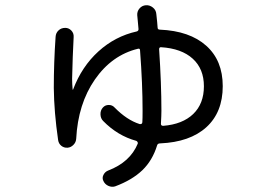

<svg xmlns="http://www.w3.org/2000/svg" viewBox="-20 -649 1040 737"><path d="M597.7 -467.8Q590.8 -467.8 590.8 -460Q599.6 -328.1 599.6 -223.6Q599.6 -206.1 597.7 -173.8Q597.7 -166 606.4 -166Q680.7 -171.9 721.7 -211.4Q762.7 -251 762.7 -317.9Q762.7 -384.8 719.7 -423.8Q676.8 -462.9 597.7 -467.8ZM239.3 -82Q225.6 -81.1 215.3 -89.4Q205.1 -97.7 203.1 -111.3Q187.5 -218.8 186.5 -311.5Q186.5 -408.2 193.4 -507.8Q194.3 -522.5 204.6 -532.2Q214.8 -542 230.5 -542Q244.1 -542 253.9 -531.7Q263.7 -521.5 262.7 -506.8Q258.8 -433.6 256.8 -346.7Q256.8 -328.1 258.8 -305.7Q258.8 -304.7 259.8 -304.7L260.7 -305.7Q293.9 -393.6 357.9 -451.7Q421.9 -509.8 504.9 -528.3Q511.7 -530.3 511.7 -537.1Q510.7 -545.9 509.3 -564Q507.8 -582 506.8 -590.8Q505.9 -605.5 515.6 -616.7Q525.4 -627.9 540 -628.9Q554.7 -629.9 566.9 -620.1Q579.1 -610.4 580.1 -594.7Q584 -560.5 585 -543Q585 -535.2 593.8 -535.2Q708 -530.3 771.5 -473.6Q835 -417 835 -318.4Q835 -217.8 772 -160.6Q709 -103.5 594.7 -98.6Q585 -98.6 583 -90.8Q565.4 -33.2 526.4 4.4Q487.3 42 421.9 66.4Q409.2 70.3 396 64.5Q382.8 58.6 377 45.9Q371.1 34.2 377 22.5Q382.8 10.7 394.5 5.9Q479.5 -26.4 508.8 -97.7Q509.8 -100.6 507.8 -104Q505.9 -107.4 502.9 -108.4Q431.6 -127.9 376 -184.6Q366.2 -194.3 365.7 -210Q365.2 -225.6 375 -236.3Q383.8 -246.1 397.5 -246.1Q411.1 -246.1 419.9 -236.3Q466.8 -188.5 515.6 -172.9Q525.4 -170.9 526.4 -179.7Q527.3 -193.4 527.3 -223.6Q527.3 -327.1 517.6 -455.1Q517.6 -463.9 509.8 -461.9Q409.2 -437.5 344.2 -343.8Q279.3 -250 272.5 -116.2Q271.5 -102.5 261.7 -92.8Q252 -83 239.3 -82Z"/></svg>

Font: Rounded Mgen+ 2m regular
Style: Regular
Weight: 400
Designer: [Source Han Sans]
Ryoko NISHIZUKA  (kana & ideographs); Paul D. Hunt (Latin, Greek & Cyrillic); Wenlong ZHANG  (bopomofo
Version: Version 1.059.20150602